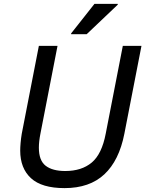

<svg xmlns="http://www.w3.org/2000/svg" viewBox="-20 -956 748 988"><path d="M84 -181Q84 -198 86 -221Q88 -244 92 -268L180 -720H276L188 -268Q184 -248 182 -230Q180 -212 180 -196Q180 -130 215 -103Q250 -76 316 -76Q400 -76 452 -119.5Q504 -163 524 -268L612 -720H708L620 -268Q593 -130 517 -59Q441 12 312 12Q195 12 139.5 -39Q84 -90 84 -181ZM346 -780V-784L466 -936H586V-932L426 -780Z"/></svg>

Font: Kufam
Style: Italic
Weight: 400
Italic angle: -11°
Designer: Artur Schmal
Foundry: Original Type
Version: Version 1.301; ttfautohint (v1.8.3)